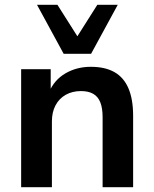

<svg xmlns="http://www.w3.org/2000/svg" viewBox="-20 -779 639 799"><path d="M68 0V-491H191V-393H183Q205 -446 252 -473.5Q299 -501 358 -501Q417 -501 456 -479Q495 -457 514.5 -411.5Q534 -366 534 -297V0H407V-291Q407 -329 397.5 -353Q388 -377 368 -388.5Q348 -400 317 -400Q281 -400 253.5 -384.5Q226 -369 211 -340.5Q196 -312 196 -274V0ZM245 -555 134 -759H219L302 -628L385 -759H470L359 -555Z"/></svg>

Font: Nunito Sans 11pt
Style: Bold
Weight: 700
Version: Version 3.101;gftools[0.9.27]